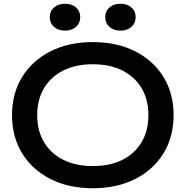

<svg xmlns="http://www.w3.org/2000/svg" viewBox="-20 -988 988 1022"><path d="M474 14Q346 14 249 -35Q152 -84 98 -171.5Q44 -259 44 -375Q44 -491 98 -578.5Q152 -666 249 -715Q346 -764 474 -764Q602 -764 699 -715Q796 -666 850 -578.5Q904 -491 904 -375Q904 -259 850 -171.5Q796 -84 699 -35Q602 14 474 14ZM474 -104Q565 -104 631 -137Q697 -170 733.5 -231Q770 -292 770 -375Q770 -458 733.5 -519Q697 -580 631 -613Q565 -646 474 -646Q384 -646 317.5 -613Q251 -580 214.5 -519Q178 -458 178 -375Q178 -292 214.5 -231Q251 -170 317.5 -137Q384 -104 474 -104ZM326 -825Q290 -825 267.5 -845Q245 -865 245 -897Q245 -929 267.5 -948.5Q290 -968 326 -968Q362 -968 384.5 -948.5Q407 -929 407 -897Q407 -865 384.5 -845Q362 -825 326 -825ZM621 -825Q585 -825 562.5 -845Q540 -865 540 -897Q540 -929 562.5 -948.5Q585 -968 621 -968Q657 -968 679.5 -948.5Q702 -929 702 -897Q702 -865 679.5 -845Q657 -825 621 -825Z"/></svg>

Font: Unbounded
Style: Regular
Weight: 400
Designer: Luke Prowse, Jean-Baptiste Morizot, Fátima Lázaro, Florian Runge
Foundry: NaN
Version: Version 1.701;gftools[0.9.28.dev5+ged2979d]